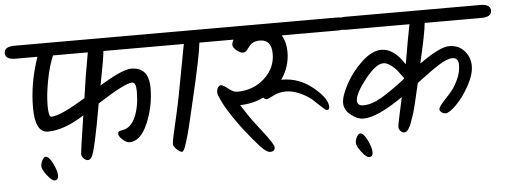

<svg xmlns="http://www.w3.org/2000/svg" viewBox="-100 -778 2687 1018"><g transform="rotate(-5 1244.0 -269.0)"><path d="M5 -645H785Q840 -645 840 -610.5Q840 -576 785 -576H472Q469 -537 441 -395Q563 -470 610 -470Q704 -470 704 -360Q704 -261 665.5 -171.5Q627 -82 568 -82Q551 -82 531.5 -100.5Q512 -119 512 -129.5Q512 -140 515.5 -143Q519 -146 527 -147.5Q535 -149 539 -150Q582 -157 606 -212.5Q630 -268 630 -348Q630 -396 609 -396Q570 -396 423 -301Q380 -54 361 -22Q352 -7 340.5 -7Q329 -7 318 -18Q307 -29 307 -42.5Q307 -56 336 -245Q228 -176 142 -176Q74 -176 74 -308.5Q74 -441 121 -576H5Q-50 -576 -50 -610.5Q-50 -645 5 -645ZM167 -253Q215 -253 350 -336Q366 -451 389 -576H204Q181 -523 166.5 -447Q152 -371 152 -312Q152 -253 167 -253ZM118 -44Q136 -44 155.5 -4Q175 36 175 60.5Q175 85 155 85Q140 85 115.5 53Q91 21 91 4.5Q91 -12 100 -28Q109 -44 118 -44Z M784 -645H1100Q1154 -645 1154 -610.5Q1154 -576 1100 -576H983Q975 -501 921 -274Q914 -244 909.5 -224.5Q905 -205 898.5 -178Q892 -151 887.5 -132Q883 -113 877 -92Q871 -71 866.5 -57Q862 -43 858 -31Q848 -7 841 -7Q831 -7 813.5 -23.5Q796 -40 796 -52Q796 -64 804.5 -102.5Q813 -141 827.5 -203.5Q842 -266 849.5 -307Q857 -348 867 -400Q887 -508 900 -576H784Q729 -576 729 -610.5Q729 -645 784 -645Z M1029 -645H1719Q1773 -645 1773 -610.5Q1773 -576 1719 -576H1421Q1444 -539 1444 -487Q1444 -407 1398 -342H1403Q1493 -342 1566 -282Q1639 -222 1639 -177Q1639 -161 1626 -161Q1619 -161 1599.5 -179.5Q1580 -198 1557 -219.5Q1534 -241 1493.5 -259.5Q1453 -278 1417 -278Q1381 -278 1350 -262Q1319 -246 1311.5 -246Q1304 -246 1294 -256Q1237 -228 1169 -227Q1176 -217 1194 -189Q1212 -161 1226 -142Q1240 -123 1272 -82Q1332 -5 1332 11Q1332 34 1307 34Q1287 34 1253.5 -2.5Q1220 -39 1165 -110Q1088 -213 1061 -280Q1054 -293 1054 -306Q1054 -319 1060.5 -330Q1067 -341 1077.5 -341Q1088 -341 1114 -320Q1140 -299 1160 -299Q1246 -299 1305.5 -353Q1365 -407 1365 -483Q1365 -559 1303 -559Q1264 -559 1246 -534Q1241 -529 1236 -521.5Q1231 -514 1227 -510Q1220 -503 1207.5 -503Q1195 -503 1175.5 -518.5Q1156 -534 1156 -548Q1156 -562 1165 -576H1029Q974 -576 974 -610.5Q974 -645 1029 -645Z M1765 -645H2484Q2538 -645 2538 -610.5Q2538 -576 2484 -576H2182Q2178 -526 2140 -363Q2250 -442 2300 -442Q2350 -442 2380.5 -408Q2411 -374 2411 -327.5Q2411 -281 2378.5 -222.5Q2346 -164 2308.5 -126.5Q2271 -89 2251 -89Q2240 -89 2230 -96Q2220 -103 2220 -113Q2220 -123 2239.5 -145.5Q2259 -168 2282 -192.5Q2305 -217 2324.5 -258Q2344 -299 2344 -338Q2344 -377 2312 -377Q2284 -377 2239 -348.5Q2194 -320 2118 -262Q2088 -130 2078 -99.5Q2068 -69 2060 -48Q2043 -7 2025 -7Q2013 -7 2004 -16.5Q1995 -26 1995 -39Q1995 -52 2027 -195Q1889 -99 1815 -99Q1782 -99 1748 -126.5Q1714 -154 1714 -190.5Q1714 -227 1748 -290Q1782 -353 1836.5 -403.5Q1891 -454 1940 -454Q2007 -454 2063 -366Q2087 -508 2101 -576H1765Q1710 -576 1710 -610.5Q1710 -645 1765 -645ZM1945 -382Q1905 -382 1846.5 -308Q1788 -234 1788 -196Q1788 -169 1821 -169Q1865 -169 1918.5 -200.5Q1972 -232 2048 -291V-294L2018 -334Q2008 -348 1986 -365Q1964 -382 1945 -382ZM1790 -22Q1808 -22 1827.5 18Q1847 58 1847 82.5Q1847 107 1827 107Q1812 107 1787.5 75Q1763 43 1763 26.5Q1763 10 1772 -6Q1781 -22 1790 -22Z"/></g></svg>

Font: Kalam
Style: Regular
Weight: 400
Designer: Lipi Raval (Devanagari and Latin), Jonny Pinhorn (Latin)
Foundry: Indian Type Foundry
Version: Version 2.001;PS 1.0;hotconv 1.0.79;makeotf.lib2.5.61930; tt